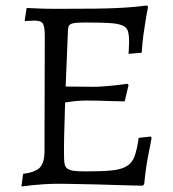

<svg xmlns="http://www.w3.org/2000/svg" viewBox="-20 -669 631 699"><path d="M213 -105Q213 -85 215 -73Q217 -61 225.5 -55Q234 -49 249.5 -47Q265 -45 292 -45Q351 -45 386.5 -48.5Q422 -52 442 -64.5Q462 -77 470.5 -101.5Q479 -126 485 -167L529 -172L532 -167Q527 -142 522 -115Q517 -92 512.5 -61.5Q508 -31 505 1L500 7Q440 6 384 4Q360 3 334.5 2.5Q309 2 284 1.5Q259 1 237 0.5Q215 0 197 0Q168 0 143 1.5Q118 3 99 5Q77 8 58 10L64 -36Q109 -42 125.5 -59.5Q142 -77 142 -120L143 -540Q143 -572 136 -583Q129 -594 106 -594Q101 -594 95 -593.5Q89 -593 84 -593Q78 -592 72 -592L70 -596L77 -640Q100 -639 124 -638Q144 -637 168.5 -637Q193 -637 216 -637Q276 -637 321 -637.5Q366 -638 401 -639.5Q436 -641 463.5 -643.5Q491 -646 516 -649L519 -643Q514 -620 510 -594Q506 -571 502 -541.5Q498 -512 496 -477L448 -473Q448 -481 449 -489Q449 -496 449.5 -503.5Q450 -511 450 -516Q450 -540 446 -554.5Q442 -569 426.5 -576Q411 -583 380.5 -585Q350 -587 297 -587Q273 -587 259 -586Q245 -585 238 -581.5Q231 -578 229 -570Q227 -562 227 -548L219 -354Q236 -354 267.5 -353.5Q299 -353 322 -353Q336 -353 356 -354.5Q376 -356 396 -358Q419 -361 444 -364L448 -359L434 -300Q409 -300 384 -301Q363 -302 338.5 -302.5Q314 -303 294 -303Q271 -303 250.5 -300.5Q230 -298 217 -296Q216 -255 215 -225Q214 -195 213.5 -172.5Q213 -150 213 -133.5Q213 -117 213 -105Z"/></svg>

Font: Alegreya
Style: Regular
Weight: 400
Designer: Juan Pablo del Peral
Foundry: Juan Pablo del Peral
Version: Version 1.003